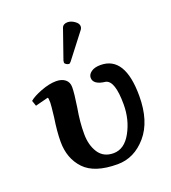

<svg xmlns="http://www.w3.org/2000/svg" viewBox="-128 -777 787 885"><g transform="rotate(-20 265.0 -335.0)"><path d="M304.2 -682.1Q320.3 -682.1 337.6 -670.2Q355 -658.2 355 -644Q355 -635.3 350.1 -628.9L255.9 -506.8Q250 -499 245.1 -499Q239.3 -499 232.2 -503.4Q225.1 -507.8 225.1 -513.2Q225.1 -519 226.1 -522L275.9 -665Q282.2 -682.1 304.2 -682.1ZM499 -250Q499 -126 439.5 -56.9Q379.9 12.2 297.9 12.2Q185.1 12.2 135.5 -40.3Q85.9 -92.8 85.9 -174.8Q85.9 -224.6 96.2 -291Q103 -349.1 103 -360.8Q103 -385.7 99.1 -386.2L36.1 -370.1L26.9 -397Q44.9 -413.1 86.4 -429Q127.9 -444.8 161.1 -444.8Q189 -444.8 205.6 -431.4Q222.2 -418 222.2 -394Q222.2 -363.3 211.9 -296.9Q199.7 -229 200.2 -171.9Q200.2 -116.7 224.6 -79.3Q249 -42 297.9 -42Q351.1 -42 384.5 -102.5Q418 -163.1 418 -237.8Q418 -354 376 -363.8Q316.9 -370.6 316.9 -404.8Q316.9 -420.9 333.5 -432.9Q350.1 -444.8 378.9 -444.8Q499 -444.8 499 -250Z"/></g></svg>

Font: Linux Libertine
Style: Semibold
Weight: 600
Designer: Philipp H. Poll
Foundry: Philipp H. Poll
Version: Version 5.1.2 ; ttfautohint (v0.9)